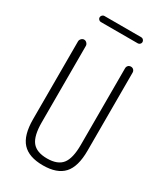

<svg xmlns="http://www.w3.org/2000/svg" viewBox="-223 -996 945 1097"><g transform="rotate(30 250.0 -447.5)"><path d="M127.9 -905.3H372.1Q379.9 -905.3 385.7 -898.9Q391.6 -892.6 391.6 -884.8Q391.6 -877 385.7 -871.1Q379.9 -865.2 372.1 -865.2H127.9Q120.1 -865.2 114.3 -871.1Q108.4 -877 108.4 -884.8Q108.4 -892.6 114.3 -898.9Q120.1 -905.3 127.9 -905.3ZM70.3 -190.4V-704.1Q70.3 -713.9 78.1 -722.2Q85.9 -730.5 96.2 -730.5Q106.4 -730.5 114.3 -722.2Q122.1 -713.9 122.1 -704.1V-200.2Q122.1 -111.3 151.9 -73.7Q181.6 -36.1 251 -36.1Q320.3 -36.1 350.1 -73.7Q379.9 -111.3 379.9 -200.2V-705.1Q379.9 -715.8 386.7 -723.1Q393.6 -730.5 404.8 -730.5Q416 -730.5 422.9 -723.1Q429.7 -715.8 429.7 -705.1V-190.4Q429.7 -85 386.2 -37.6Q342.8 9.8 250 9.8Q157.2 9.8 113.8 -37.6Q70.3 -85 70.3 -190.4Z"/></g></svg>

Font: Rounded-L Mgen+ 1m light
Style: Regular
Weight: 200
Designer: [Source Han Sans]
Ryoko NISHIZUKA  (kana & ideographs); Paul D. Hunt (Latin, Greek & Cyrillic); Wenlong ZHANG  (bopomofo
Version: Version 1.059.20150602